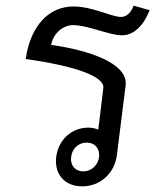

<svg xmlns="http://www.w3.org/2000/svg" viewBox="-20 -649 550 680"><path d="M271 11C335 11 386 -35 394 -100L425 -347C434 -426 291 -472 161 -490C170 -535 206 -560 239 -560C292 -560 366 -524 412 -524C452 -524 487 -555 510 -613L453 -629C444 -603 427 -589 409 -589C374 -589 309 -626 240 -626C153 -626 88 -558 71 -440C248 -415 351 -378 346 -337L328 -190C318 -194 306 -197 293 -197C233 -197 187 -154 179 -93C172 -32 209 11 271 11ZM232 -93C235 -123 258 -144 287 -144C316 -144 334 -123 331 -93C327 -64 304 -42 275 -42C246 -42 228 -64 232 -93Z"/></svg>

Font: TPK Tissa Web
Style: Italic
Weight: 400
Italic angle: -7°
Designer: Jacques Le Bailly, Suppakit Chalermlarp | Katatrad Co.,Ltd.
Foundry: Jacques Le Bailly, Cadson Demak Co.,Ltd.
Version: Version 5.000;Glyphs 3.1.2 (3151)